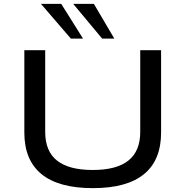

<svg xmlns="http://www.w3.org/2000/svg" viewBox="-20 -965 961 994"><path d="M461 9Q284 9 195 -63.5Q106 -136 106 -279V-705H214V-282Q214 -182 275.5 -133.5Q337 -85 460 -85Q584 -85 645 -134Q706 -183 706 -282V-705H814V-279Q814 -136 725.5 -63.5Q637 9 461 9ZM509 -765 359 -945H466L572 -765ZM347 -765 192 -945H297L410 -765Z"/></svg>

Font: Nunito Sans 10pt Expanded Medium
Style: Regular
Weight: 500
Width: 7
Designer: Vernon Adams
Foundry: Vernon Adams
Version: Version 3.101;gftools[0.9.27]